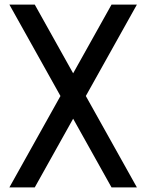

<svg xmlns="http://www.w3.org/2000/svg" viewBox="-20 -820 640 840"><path d="M468 0 21 -800H132L579 0ZM21 0 468 -800H579L132 0Z"/></svg>

Font: Victor Mono Thin
Style: Regular
Weight: 100
Monospace: yes
Designer: Rune Bjørnerås
Version: Version 1.561;gftools[0.9.30]